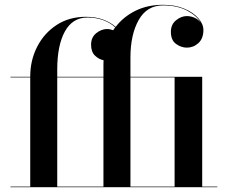

<svg xmlns="http://www.w3.org/2000/svg" viewBox="-20 -780 954 800"><path d="M23.5 -2.5H106V-457.5H23.5V-460H106V-461.5Q106 -529 135 -585.5Q164 -642 216 -676Q268 -710 338 -710Q379 -710 410.2 -698.2Q441.5 -686.5 462 -668Q494 -710 544.2 -735Q594.5 -760 659.5 -760Q709.5 -760 747.2 -744.2Q785 -728.5 806.2 -704.2Q827.5 -680 827.5 -655Q827.5 -619.5 806.8 -600.5Q786 -581.5 758.5 -581.5Q735 -581.5 713.5 -597Q692 -612.5 692 -647.5Q692 -678 713.5 -695.5Q735 -713 758.5 -713Q775 -713 790.8 -706Q806.5 -699 816 -686Q800 -714.5 759 -736Q718 -757.5 659.5 -757.5Q592 -757.5 557.8 -696.5Q523.5 -635.5 523.5 -540V-460H822.5V-2.5H885.5V0H23.5ZM218.5 -490V-460H411V-511.5Q411 -520.5 411.5 -529Q391.5 -533 375.5 -548.5Q359.5 -564 359.5 -593.5Q359.5 -624.5 381 -641.8Q402.5 -659 426 -659Q439 -659 451.5 -654Q455.5 -660 460 -666Q440.5 -684.5 410.5 -695.8Q380.5 -707 344.5 -707Q282.5 -707 250.5 -649.2Q218.5 -591.5 218.5 -490ZM218.5 -2.5H411V-457.5H218.5ZM707.5 -457.5H523.5V-2.5H707.5Z"/></svg>

Font: Bodoni* 72pt Medium
Style: Regular
Weight: 500
Version: Version 2.3